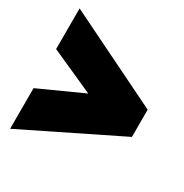

<svg xmlns="http://www.w3.org/2000/svg" viewBox="-147 -753 821 855"><g transform="rotate(30 264.0 -325.5)"><path d="M20 -225 243 -326 20 -426V-635L508 -396V-256L20 -16Z"/></g></svg>

Font: Prompt ExtraBold
Style: Regular
Weight: 800
Designer: Katatrad Team
Foundry: CadsonDemak
Version: Version 1.000